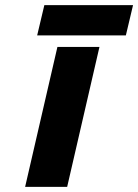

<svg xmlns="http://www.w3.org/2000/svg" viewBox="-20 -729 539 749"><path d="M368 -546 242 0H78L204 -546ZM125 -591 153 -709H499L471 -591Z"/></svg>

Font: Passageway
Style: BdIt
Weight: 700
Foundry: Ascender Corporation
Version: Version 1.11